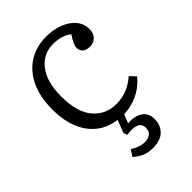

<svg xmlns="http://www.w3.org/2000/svg" viewBox="-221 -610 930 930"><g transform="rotate(-45 243.5 -145.0)"><path d="M260 229Q221 229 194.5 213.5Q168 198 160 189L181 156Q195 166 215 173.5Q235 181 253 181Q275 181 290.5 170.5Q306 160 306 135Q306 111 289.5 102Q273 93 251 93Q240 93 232.5 94Q225 95 219 96L211 77L236 11Q148 0 98 -68Q48 -136 48 -248Q48 -333 76.5 -393.5Q105 -454 156.5 -486.5Q208 -519 277 -519Q326 -519 365.5 -503.5Q405 -488 428 -460.5Q451 -433 451 -397Q451 -366 434 -350Q417 -334 392 -334Q367 -334 354.5 -346Q342 -358 342 -376Q342 -388 348.5 -402Q355 -416 371 -441Q334 -470 273 -470Q208 -470 165.5 -416.5Q123 -363 123 -262Q123 -154 168.5 -100.5Q214 -47 288 -47Q327 -47 361 -61Q395 -75 424 -101L452 -71Q417 -29 371.5 -8Q326 13 278 14L260 59Q307 55 336.5 74.5Q366 94 366 135Q366 176 340 202.5Q314 229 260 229Z"/></g></svg>

Font: Literata 12pt Light
Style: Regular
Weight: 300
Designer: Latin by Veronika Burian and Jose Scaglione. Greek by Irene Vlachou. Cyrillic by Vera Evstafieva.
Foundry: TypeTogether
Version: Version 3.002